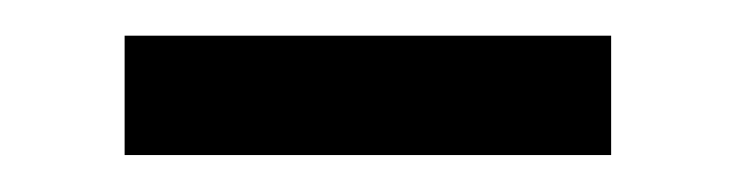

<svg xmlns="http://www.w3.org/2000/svg" viewBox="-20 -714 406 106"><path d="M317.4 -628.4H48.8V-694.3H317.4Z"/></svg>

Font: Munson
Style: Regular
Weight: 400
Designer: Paul James MIller
Foundry: High-Logic / Made with FontCreator
Version: Version 2.10;May 5, 2019;FontCreator 11.5.0.2430 64-bit